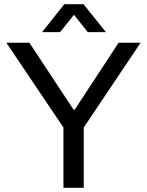

<svg xmlns="http://www.w3.org/2000/svg" viewBox="-20 -888 695 908"><path d="M179 -736 284 -868H375L481 -736H395L330 -818L264 -736ZM280 0V-285L10 -686H119L328 -369H333L541 -686H645L376 -285V0Z"/></svg>

Font: Archivo
Style: Regular
Weight: 400
Designer: Hector Gatti
Foundry: Omnibus-Type
Version: Version 2.001